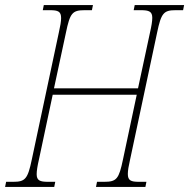

<svg xmlns="http://www.w3.org/2000/svg" viewBox="-40 -734 743 754"><path d="M-20 0H173L177 -20H149C117 -20 104 -25 104 -50C104 -63 107 -82 113 -108L167 -362H497L443 -108C427 -31 418 -20 369 -20H341L337 0H531L535 -20H506C474 -20 462 -25 462 -51C462 -64 465 -82 471 -108L577 -606C593 -683 603 -694 650 -694H679L683 -714H489L485 -694H513C545 -694 558 -689 558 -664C558 -651 555 -632 549 -606L502 -387H172L219 -606C235 -683 244 -694 293 -694H321L325 -714H132L128 -694H156C188 -694 200 -689 200 -663C200 -650 197 -632 191 -606L85 -108C69 -31 59 -20 12 -20H-16Z"/></svg>

Font: Noto Serif Condensed Thin
Style: Italic
Weight: 100
Width: 3
Italic angle: -12°
Designer: Monotype Design Team
Foundry: Monotype Imaging Inc.
Version: Version 2.013